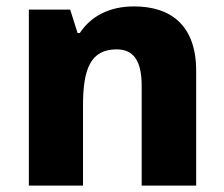

<svg xmlns="http://www.w3.org/2000/svg" viewBox="-20 -579 699 599"><path d="M398 -559C322 -559 264 -529 229 -476H222L199 -549H70V0H239V-250C239 -363 262 -425 344 -425C399 -425 422 -386 422 -311V0H592V-358C592 -499 514 -559 398 -559Z"/></svg>

Font: Noto Sans Lao UI ExtBd
Style: Regular
Weight: 800
Designer: Monotype Design Team
Foundry: Monotype Imaging Inc.
Version: Version 2.000